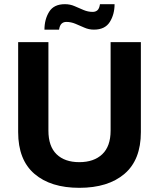

<svg xmlns="http://www.w3.org/2000/svg" viewBox="-20 -888 762 920"><path d="M360 12Q223 12 145 -55Q67 -122 67 -255V-686H212V-262Q212 -187 251 -149Q290 -111 360 -111Q430 -111 470 -149Q510 -187 510 -262V-686H655V-255Q655 -122 576.5 -55Q498 12 360 12ZM193 -746Q193 -795 215.5 -831.5Q238 -868 291 -868Q316 -868 337.5 -858.5Q359 -849 380.5 -840Q402 -831 424 -831Q438 -831 447 -839Q456 -847 459 -868H529Q529 -819 506 -782.5Q483 -746 430 -746Q406 -746 384.5 -755.5Q363 -765 341.5 -774Q320 -783 298 -783Q284 -783 275 -774.5Q266 -766 263 -746Z"/></svg>

Font: Archivo VF Beta
Style: Regular
Weight: 400
Designer: Hector Gatti
Foundry: Omnibus-Type
Version: Version 1.002